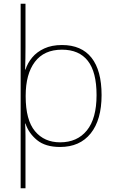

<svg xmlns="http://www.w3.org/2000/svg" viewBox="-20 -780 623 1032"><path d="M526 -269Q526 -136 467.5 -63Q409 10 303 10Q224 10 179 -27Q134 -64 117 -116H115Q117 -82 117 -49.5Q117 -17 117 15V232H91V-760H117V-525Q117 -501 116.5 -466Q116 -431 115 -406H117Q128 -441 153 -471Q178 -501 218 -519.5Q258 -538 313 -538Q418 -538 472 -469.5Q526 -401 526 -269ZM499 -269Q499 -393 452 -453Q405 -513 313 -513Q217 -513 167.5 -447.5Q118 -382 118 -265V-262Q118 -135 168 -75Q218 -15 303 -15Q395 -15 447 -79Q499 -143 499 -269Z"/></svg>

Font: Noto Sans Tamil Thin
Style: Regular
Weight: 100
Designer: Jelle Bosma - Monotype Design Team
Foundry: Monotype Imaging Inc.
Version: Version 2.004; ttfautohint (v1.8.4.7-5d5b)